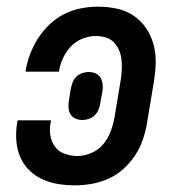

<svg xmlns="http://www.w3.org/2000/svg" viewBox="-20 -548 540 576"><path d="M205 8Q179 8 154 4Q129 0 106.5 -10.5Q84 -21 67 -38Q50 -55 40.5 -77.5Q31 -100 29 -125.5Q27 -151 31 -177L33 -187H133L132 -181Q128 -161 131 -142Q134 -123 145 -108Q156 -93 174.5 -86.5Q193 -80 212 -80Q233 -80 254 -89Q275 -98 289 -114.5Q303 -131 311 -151.5Q319 -172 323 -193L343 -313Q345 -328 345.5 -343Q346 -358 344 -372.5Q342 -387 336 -400Q330 -413 320 -422.5Q310 -432 296 -436Q282 -440 267 -440Q248 -440 227.5 -432Q207 -424 192.5 -408.5Q178 -393 169 -373.5Q160 -354 157 -335V-333H57V-336Q61 -361 70.5 -386Q80 -411 94.5 -433.5Q109 -456 129 -475Q149 -494 173 -506Q197 -518 223 -523Q249 -528 274 -528Q303 -528 331 -522Q359 -516 381.5 -500.5Q404 -485 419 -462.5Q434 -440 441 -413Q448 -386 447 -357Q446 -328 441 -299L421 -179Q417 -154 408.5 -129Q400 -104 385 -81.5Q370 -59 350 -41Q330 -23 305.5 -12Q281 -1 255.5 3.5Q230 8 205 8ZM228 -188Q216 -188 206 -192.5Q196 -197 191 -206Q186 -215 185.5 -226Q185 -237 187 -248L192 -280Q194 -290 197.5 -300Q201 -310 208.5 -317.5Q216 -325 226.5 -328.5Q237 -332 246 -332Q258 -332 267.5 -327.5Q277 -323 282 -314Q287 -305 288 -294Q289 -283 287 -272L281 -240Q280 -230 276 -220Q272 -210 264.5 -202.5Q257 -195 247 -191.5Q237 -188 228 -188Z"/></svg>

Font: Iosevka Semibold Oblique
Style: Regular
Weight: 600
Italic angle: -9°
Monospace: yes
Designer: Belleve Invis
Foundry: Belleve Invis
Version: Version 32.5.0; ttfautohint (v1.8.4)